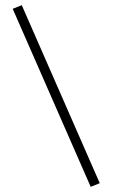

<svg xmlns="http://www.w3.org/2000/svg" viewBox="-20 -721 435 741"><path d="M365 -14 330 0 29 -687 64 -701Z"/></svg>

Font: Titillium Web ExtraLight
Style: Regular
Weight: 275
Version: Version 1.002;PS 57.000;hotconv 1.0.70;makeotf.lib2.5.55311